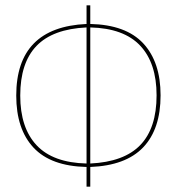

<svg xmlns="http://www.w3.org/2000/svg" viewBox="-20 -701 663 721"><path d="M319 -74V0H305V-74Q171 -77 106 -146.5Q41 -216 41 -342Q41 -599 305 -611V-681H319V-611Q453 -608 518 -538Q583 -468 583 -343Q583 -216 517.5 -147.5Q452 -79 319 -74ZM568 -343Q568 -464 506.5 -529.5Q445 -595 319 -598V-87Q446 -93 507 -156.5Q568 -220 568 -343ZM305 -87V-598Q178 -592 117 -528.5Q56 -465 56 -342Q56 -221 117.5 -155.5Q179 -90 305 -87Z"/></svg>

Font: Fira Sans Compressed Hair
Style: Regular
Weight: 100
Width: 1
Designer: bBox Type GmbH & Carrois Corporate GbR & Edenspiekermann AG
Foundry: bBox Type GmbH & Carrois Corporate GbR & Edenspiekermann AG
Version: Version 4.301